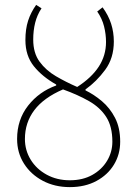

<svg xmlns="http://www.w3.org/2000/svg" viewBox="-20 -754 562 786"><path d="M266 -16Q319 -16 358 -38Q397 -60 418.5 -96Q440 -132 440 -174Q440 -236 415 -275Q390 -314 344.5 -340Q299 -366 238 -388Q159 -354 120.5 -303Q82 -252 82 -185Q82 -139 105.5 -100.5Q129 -62 171 -39Q213 -16 266 -16ZM266 12Q204 12 155 -14Q106 -40 78 -84.5Q50 -129 50 -185Q50 -264 95 -321.5Q140 -379 210 -404V-408Q153 -440 118.5 -483Q84 -526 84 -590Q84 -635 95 -669Q106 -703 128 -734L150 -720Q132 -693 124 -661Q116 -629 116 -592Q116 -537 142 -501.5Q168 -466 209 -442Q250 -418 296 -398Q355 -436 384.5 -481.5Q414 -527 414 -582Q414 -614 406 -646Q398 -678 378 -707L400 -724Q424 -691 435 -656.5Q446 -622 446 -584Q446 -516 410.5 -468Q375 -420 330 -388V-384Q365 -367 397.5 -339.5Q430 -312 451 -271.5Q472 -231 472 -174Q472 -122 446.5 -80Q421 -38 374.5 -13Q328 12 266 12Z"/></svg>

Font: Source Sans 3
Style: Regular
Weight: 200
Designer: Paul D. Hunt
Foundry: Adobe
Version: Version 3.046;hotconv 1.0.118;makeotfexe 2.5.65603